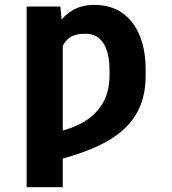

<svg xmlns="http://www.w3.org/2000/svg" viewBox="-20 -573 714 796"><path d="M240.2 -444.3V203.1H90.4V-545.9H230.3ZM223.6 -301.8 160.9 -284.6Q168.6 -341.1 183.4 -390Q198.2 -438.9 222.9 -475.3Q247.6 -511.8 284.1 -532.3Q320.7 -552.7 371.5 -552.7Q440 -552.7 487.4 -519.1Q534.7 -485.4 559.2 -425.3Q583.8 -365.1 583.8 -285.2V-259.4Q583.8 -182 557.5 -124.7Q531.2 -67.4 480.6 -26Q430 15.4 356.9 45.2Q283.8 75 190.2 97.3L177.3 -20.1Q252.5 -29.3 310.4 -58.3Q368.2 -87.2 401.1 -137.4Q434 -187.5 434 -259.4V-285.2Q434 -325.3 424.3 -359Q414.6 -392.7 392.3 -413Q369.9 -433.3 331.8 -433Q293.5 -433.3 270.2 -418Q246.9 -402.6 235.9 -373.2Q225 -343.8 223.6 -301.8Z"/></svg>

Font: Inter
Style: Regular
Weight: 400
Designer: Rasmus Andersson
Foundry: rsms
Version: Version 4.000;git-8c9346024